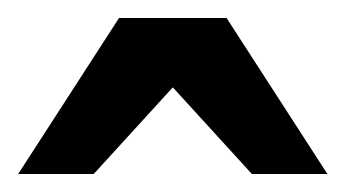

<svg xmlns="http://www.w3.org/2000/svg" viewBox="-20 -742 380 211"><path d="M256.8 -550.8 169.9 -646 83 -550.8H0L110.8 -722.2H229L339.8 -550.8Z"/></svg>

Font: Charis SIL CyrE
Style: Bold
Weight: 700
Foundry: SIL International
Version: Version 5.000